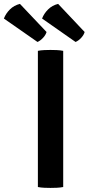

<svg xmlns="http://www.w3.org/2000/svg" viewBox="-102 -938 445 963"><path d="M88 -683Q102.5 -686 120.5 -686.8Q138.5 -687.5 151 -687.5Q165 -687.5 182.5 -686.8Q200 -686 215 -683V0Q200 3 182.5 3.8Q165 4.5 151 4.5Q138.5 4.5 120.5 3.8Q102.5 3 88 0ZM-2 -918.5 131.5 -777.5Q127 -762 113.5 -747.8Q100 -733.5 86 -727.5L-82.5 -845Q-73 -870 -52.5 -890.5Q-32 -911 -2 -918.5ZM189.5 -918.5 322.5 -777.5Q318.5 -762.5 305 -748Q291.5 -733.5 277 -727.5L109 -845Q118.5 -870 139 -890.5Q159.5 -911 189.5 -918.5Z"/></svg>

Font: Signika Negative SC SemiBold
Style: Regular
Weight: 600
Designer: Anna Giedryś
Foundry: Anna Giedryś
Version: Version 2.000; ttfautohint (v1.8.3) -l 8 -r 50 -G 200 -x 9 -